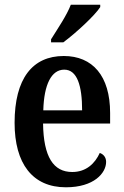

<svg xmlns="http://www.w3.org/2000/svg" viewBox="-20 -786 526 816"><path d="M197 -619V-606H249C303 -646 384 -721 406 -756V-766H281C264 -721 225 -664 197 -619ZM260 10C380 10 431 -51 431 -98C431 -118 419 -131 404 -136C384 -92 347 -55 287 -55C207 -55 165 -119 163 -261H448V-306C448 -464 373 -548 251 -548C118 -548 42 -452 42 -264C42 -91 118 10 260 10ZM329 -317H164C167 -428 199 -490 253 -490C308 -490 329 -422 329 -317Z"/></svg>

Font: Noto Serif Ethiopic Condensed SemiBold
Style: Regular
Weight: 600
Width: 3
Designer: Monotype Design Team
Foundry: Monotype Imaging Inc.
Version: Version 2.102